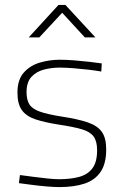

<svg xmlns="http://www.w3.org/2000/svg" viewBox="-20 -752 501 781"><path d="M222 9Q201 9 171 6.5Q141 4 110.5 0Q80 -4 57 -7L61 -40Q84 -37 114 -33Q144 -29 173 -26Q202 -23 220 -23Q267 -23 302 -32.5Q337 -42 356 -67.5Q375 -93 375 -141Q375 -177 361 -196.5Q347 -216 313.5 -226Q280 -236 220 -245Q162 -254 124.5 -266.5Q87 -279 69 -304Q51 -329 51 -375Q51 -428 77 -457Q103 -486 142.5 -497.5Q182 -509 222 -509Q250 -509 282 -506.5Q314 -504 344 -500.5Q374 -497 394 -494L392 -461Q370 -465 340 -468.5Q310 -472 278.5 -474.5Q247 -477 222 -477Q190 -477 159 -469Q128 -461 108 -439.5Q88 -418 88 -377Q88 -346 99.5 -327.5Q111 -309 142 -298Q173 -287 230 -278Q296 -268 336 -254.5Q376 -241 394 -216Q412 -191 412 -144Q412 -86 389 -52.5Q366 -19 323.5 -5Q281 9 222 9ZM97 -600 218 -732H246L368 -600H325L233 -700L140 -600Z"/></svg>

Font: Cairo Play ExtraLight
Style: Regular
Weight: 250
Version: Version 3.119